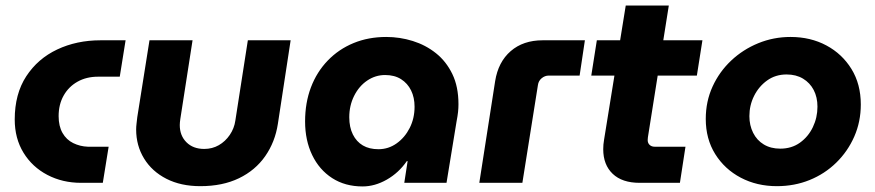

<svg xmlns="http://www.w3.org/2000/svg" viewBox="-20 -658 3150 691"><path d="M272 0Q205 0 150.5 -28.5Q96 -57 64.5 -108.5Q33 -160 33 -228Q33 -320 74.5 -383.5Q116 -447 186 -480Q256 -513 342 -513H432L411 -382H333Q291 -382 259 -364Q227 -346 209 -314Q191 -282 191 -240Q191 -204 205 -179.5Q219 -155 243.5 -143Q268 -131 296 -130H371L350 0Z M1026 -513 980 -212Q970 -147 934.5 -96Q899 -45 840 -16.5Q781 12 701 12Q631 12 579 -14.5Q527 -41 498.5 -87.5Q470 -134 470 -192Q470 -202 471.5 -214Q473 -226 474 -236L518 -513H673L629 -230Q628 -224 627.5 -218Q627 -212 627 -208Q627 -170 651 -146Q675 -122 715 -122Q744 -122 767.5 -135.5Q791 -149 807 -172.5Q823 -196 827 -224L872 -513Z M1285 13Q1222 13 1175.5 -17Q1129 -47 1103.5 -100Q1078 -153 1078 -221Q1078 -288 1099 -343.5Q1120 -399 1159.5 -440Q1199 -481 1252.5 -503Q1306 -525 1370 -525Q1419 -525 1465.5 -510.5Q1512 -496 1549 -466.5Q1586 -437 1608 -391.5Q1630 -346 1630 -283Q1630 -269 1628.5 -255Q1627 -241 1623 -220L1587 0H1435L1447 -78H1444Q1415 -36 1372 -11.5Q1329 13 1285 13ZM1342 -121Q1378 -121 1407.5 -142Q1437 -163 1454.5 -197.5Q1472 -232 1472 -274Q1472 -307 1459.5 -332.5Q1447 -358 1423.5 -373Q1400 -388 1366 -388Q1331 -388 1301.5 -368Q1272 -348 1254.5 -313Q1237 -278 1237 -236Q1237 -200 1250 -174Q1263 -148 1286 -134.5Q1309 -121 1342 -121Z M1705 0 1762 -366Q1773 -435 1818 -474Q1863 -513 1933 -513H2085L2066 -386H1955Q1941 -386 1929.5 -376.5Q1918 -367 1916 -352L1860 0Z M2282 0Q2219 0 2185 -32.5Q2151 -65 2151 -121Q2151 -138 2154 -155L2232 -638H2387L2314 -178Q2311 -161 2311 -154Q2311 -143 2318 -136.5Q2325 -130 2336 -130H2447L2427 0ZM2108 -386 2128 -513H2508L2488 -386Z M2776 12Q2704 12 2646 -18.5Q2588 -49 2554 -103.5Q2520 -158 2520 -230Q2520 -293 2544.5 -346.5Q2569 -400 2611.5 -440Q2654 -480 2709 -502.5Q2764 -525 2825 -525Q2897 -525 2954 -494.5Q3011 -464 3044.5 -409.5Q3078 -355 3078 -282Q3078 -220 3054.5 -166.5Q3031 -113 2989.5 -72.5Q2948 -32 2893.5 -10Q2839 12 2776 12ZM2788 -123Q2829 -123 2859 -144.5Q2889 -166 2905.5 -200.5Q2922 -235 2922 -274Q2922 -308 2908.5 -334Q2895 -360 2870 -375Q2845 -390 2811 -390Q2771 -390 2741 -368.5Q2711 -347 2694 -313Q2677 -279 2677 -240Q2677 -207 2690.5 -180Q2704 -153 2729 -138Q2754 -123 2788 -123Z"/></svg>

Font: MuseoModerno
Style: Bold Italic
Weight: 700
Italic angle: -9°
Designer: Pablo Cosgaya, Héctor Gatti, Marcela Romero, and the Authors of The MuseoModerno Project.
Foundry: Omnibus-Type Team
Version: Version 1.003